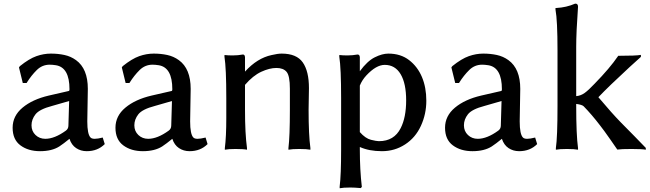

<svg xmlns="http://www.w3.org/2000/svg" viewBox="-20 -794 3494 1032"><path d="M242.2 -280.3 348.6 -304.7Q353.5 -304.7 353.5 -314.5Q353.5 -431.6 280.3 -443.4Q261.7 -446.3 247.1 -446.3Q207 -446.3 177.7 -417.5Q148.4 -388.7 124 -349.6L123 -347.7H102.5L82 -431.6L86.9 -438.5Q136.7 -478.5 175.8 -492.2Q214.8 -505.9 253.4 -505.9Q292 -505.9 326.2 -498.5Q360.4 -491.2 388.7 -470.7Q452.1 -424.8 452.1 -316.4L449.2 -141.6Q449.2 -72.3 466.8 -54.7Q473.6 -47.9 489.3 -47.9Q504.9 -47.9 532.2 -54.7L543 -19.5Q504.9 18.6 446.3 18.6Q414.1 18.6 389.2 2Q364.3 -14.6 353.5 -47.9Q321.3 -21.5 298.8 -6.8Q258.8 18.6 195.3 18.6Q131.8 18.6 89.8 -12.7Q47.9 -43.9 47.9 -107.4Q47.9 -170.9 101.1 -215.3Q154.3 -259.8 242.2 -280.3ZM223.6 -47.9Q273.4 -47.9 334 -91.8Q347.7 -101.6 347.7 -119.1L351.6 -251L259.8 -224.6Q192.4 -207 170.9 -179.7Q149.4 -152.3 149.4 -120.6Q149.4 -88.9 170.9 -68.4Q192.4 -47.9 223.6 -47.9Z M794.9 -280.3 901.4 -304.7Q906.2 -304.7 906.2 -314.5Q906.2 -431.6 833 -443.4Q814.5 -446.3 799.8 -446.3Q759.8 -446.3 730.5 -417.5Q701.2 -388.7 676.8 -349.6L675.8 -347.7H655.3L634.8 -431.6L639.6 -438.5Q689.5 -478.5 728.5 -492.2Q767.6 -505.9 806.2 -505.9Q844.7 -505.9 878.9 -498.5Q913.1 -491.2 941.4 -470.7Q1004.9 -424.8 1004.9 -316.4L1002 -141.6Q1002 -72.3 1019.5 -54.7Q1026.4 -47.9 1042 -47.9Q1057.6 -47.9 1085 -54.7L1095.7 -19.5Q1057.6 18.6 999 18.6Q966.8 18.6 941.9 2Q917 -14.6 906.2 -47.9Q874 -21.5 851.6 -6.8Q811.5 18.6 748 18.6Q684.6 18.6 642.6 -12.7Q600.6 -43.9 600.6 -107.4Q600.6 -170.9 653.8 -215.3Q707 -259.8 794.9 -280.3ZM776.4 -47.9Q826.2 -47.9 886.7 -91.8Q900.4 -101.6 900.4 -119.1L904.3 -251L812.5 -224.6Q745.1 -207 723.6 -179.7Q702.1 -152.3 702.1 -120.6Q702.1 -88.9 723.6 -68.4Q745.1 -47.9 776.4 -47.9Z M1186.5 -489.3V-498H1190.4Q1204.1 -496.1 1231.4 -496.1Q1258.8 -496.1 1285.2 -501H1286.1Q1295.9 -501 1296.9 -486.3V-409.2Q1362.3 -481.4 1439.5 -498Q1472.7 -505.9 1494.1 -505.9Q1574.2 -505.9 1607.4 -458.5Q1640.6 -411.1 1640.6 -320.3L1638.7 -204.1Q1638.7 -69.3 1648.4 2V10.7Q1628.9 6.8 1588.9 6.8Q1549.8 6.8 1530.3 10.7V2Q1538.1 -59.6 1538.1 -204.1V-317.4Q1538.1 -386.7 1520.5 -407.7Q1502.9 -428.7 1465.8 -428.7Q1428.7 -428.7 1384.3 -408.2Q1339.8 -387.7 1296.9 -337.9V-204.1Q1296.9 -76.2 1307.6 2V10.7Q1288.1 6.8 1246.1 6.8Q1208 6.8 1188.5 10.7V2Q1196.3 -58.6 1196.3 -160.2V-266.6Q1196.3 -427.7 1186.5 -489.3Z M1803.7 -489.3V-498H1807.6Q1821.3 -496.1 1848.1 -496.1Q1875 -496.1 1901.4 -501H1902.3Q1913.1 -501 1914.1 -486.3V-411.1Q1954.1 -465.8 1994.1 -485.8Q2034.2 -505.9 2067.4 -505.9Q2133.8 -505.9 2179.2 -470.7Q2224.6 -435.5 2248 -379.9Q2271.5 -324.2 2271.5 -252.4Q2271.5 -180.7 2242.2 -117.2Q2212.9 -53.7 2157.2 -17.6Q2101.6 18.6 2032.7 18.6Q1963.9 18.6 1914.1 -3.9V9.8Q1914.1 119.1 1924.8 210V210.9L1918.9 216.8H1917Q1884.8 213.9 1863.3 213.9Q1825.2 213.9 1805.7 217.8V209Q1813.5 146.5 1813.5 9.8V-266.6Q1813.5 -427.7 1803.7 -489.3ZM1914.1 -84Q1944.3 -49.8 1974.1 -42.5Q2003.9 -35.2 2016.6 -35.2Q2098.6 -35.2 2133.8 -105.5Q2163.1 -163.1 2163.1 -254.4Q2163.1 -345.7 2133.3 -395.5Q2103.5 -445.3 2047.9 -445.3Q2002 -445.3 1949.2 -388.7Q1925.8 -363.3 1914.1 -334Z M2566.4 -280.3 2672.9 -304.7Q2677.7 -304.7 2677.7 -314.5Q2677.7 -431.6 2604.5 -443.4Q2585.9 -446.3 2571.3 -446.3Q2531.2 -446.3 2502 -417.5Q2472.7 -388.7 2448.2 -349.6L2447.3 -347.7H2426.8L2406.2 -431.6L2411.1 -438.5Q2460.9 -478.5 2500 -492.2Q2539.1 -505.9 2577.6 -505.9Q2616.2 -505.9 2650.4 -498.5Q2684.6 -491.2 2712.9 -470.7Q2776.4 -424.8 2776.4 -316.4L2773.4 -141.6Q2773.4 -72.3 2791 -54.7Q2797.9 -47.9 2813.5 -47.9Q2829.1 -47.9 2856.4 -54.7L2867.2 -19.5Q2829.1 18.6 2770.5 18.6Q2738.3 18.6 2713.4 2Q2688.5 -14.6 2677.7 -47.9Q2645.5 -21.5 2623 -6.8Q2583 18.6 2519.5 18.6Q2456.1 18.6 2414.1 -12.7Q2372.1 -43.9 2372.1 -107.4Q2372.1 -170.9 2425.3 -215.3Q2478.5 -259.8 2566.4 -280.3ZM2547.9 -47.9Q2597.7 -47.9 2658.2 -91.8Q2671.9 -101.6 2671.9 -119.1L2675.8 -251L2584 -224.6Q2516.6 -207 2495.1 -179.7Q2473.6 -152.3 2473.6 -120.6Q2473.6 -88.9 2495.1 -68.4Q2516.6 -47.9 2547.9 -47.9Z M2965.8 -742.2V-751H2969.7Q3024.4 -753.9 3071.3 -774.4H3073.2Q3086.9 -774.4 3086.9 -757.8Q3077.1 -621.1 3077.1 -542V-277.3Q3101.6 -279.3 3122.6 -294.4Q3143.6 -309.6 3175.8 -343.8Q3257.8 -427.7 3301.8 -492.2L3302.7 -494.1H3304.7Q3400.4 -494.1 3424.8 -499V-488.3L3364.3 -433.6Q3251 -329.1 3196.3 -271.5Q3270.5 -183.6 3315.9 -137.2Q3361.3 -90.8 3389.6 -62.5L3451.2 1V10.7Q3431.6 6.8 3375 6.8Q3318.4 6.8 3299.8 9.8H3297.9Q3296.9 7.8 3260.7 -43.9Q3224.6 -95.7 3205.1 -120.1Q3161.1 -177.7 3117.2 -222.7Q3108.4 -231.4 3077.1 -235.4V-226.6Q3077.1 -69.3 3086.9 2V10.7Q3067.4 6.8 3027.3 6.8Q2987.3 6.8 2967.8 10.7V2Q2976.6 -56.6 2976.6 -226.6V-521.5Q2976.6 -685.5 2965.8 -742.2Z"/></svg>

Font: GenEi LateGo v2
Style: Medium
Weight: 500
Designer: o_tamon (Modified)
Foundry: o_tamon / Adobe Systems Incorporated / FONT 910 / Philipp H. Poll
Version: Version 2.1;Original Version 1.004